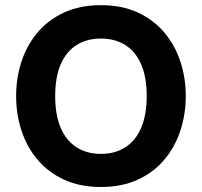

<svg xmlns="http://www.w3.org/2000/svg" viewBox="-20 -726 794 756"><path d="M377.4 -705.6Q294.9 -705.6 232.4 -676.8Q169.9 -647.9 127.9 -598.1Q85.9 -548.3 64.7 -483.9Q43.5 -419.4 43.5 -347.7Q43.5 -275.9 64.7 -211.4Q85.9 -147 127.9 -97.2Q169.9 -47.4 232.4 -18.6Q294.9 10.3 377.4 10.3Q460 10.3 522.5 -18.6Q585 -47.4 627 -97.2Q668.9 -147 690.2 -211.4Q711.4 -275.9 711.4 -347.7Q711.4 -419.4 690.2 -483.9Q668.9 -548.3 627 -598.1Q585 -647.9 522.5 -676.8Q460 -705.6 377.4 -705.6ZM377.4 -574.2Q432.6 -574.2 473.1 -548.8Q513.7 -523.4 535.6 -473.1Q557.6 -422.9 557.6 -347.7Q557.6 -272.9 535.6 -222.2Q513.7 -171.4 473.1 -145.8Q432.6 -120.1 377.4 -120.1Q322.3 -120.1 281.7 -145.8Q241.2 -171.4 219.2 -222.2Q197.3 -272.9 197.3 -347.7Q197.3 -422.9 219.2 -473.1Q241.2 -523.4 281.7 -548.8Q322.3 -574.2 377.4 -574.2Z"/></svg>

Font: Estedad-VF-FD Black
Style: Regular
Weight: 900
Designer: Amin Abedi
Version: Version 4.000